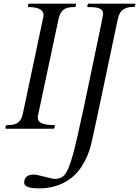

<svg xmlns="http://www.w3.org/2000/svg" viewBox="-20 -708 765 1056"><path d="M547 -633C547 -626.3 541.2 -595.5 529.5 -540.5L443.5 -129C413.9 9.2 393.5 98.2 382.5 138C374.2 168 366.3 192 359 210C344.1 246.6 328.5 276 282 276C264.2 276 185.8 252 168 252C131.3 252 113 267 113 297C113 317.7 140.3 328 195 328C307.8 328 387.6 275.3 431.3 204.3C454.2 167.2 470.6 128.7 480.5 89C489.5 53.1 538.3 -176.2 627 -599C633 -627.7 643.2 -646.5 657.5 -655.5C671.8 -664.5 686 -669 700 -669C714 -669 721.3 -670.3 722 -673C722 -673 725 -685 725 -685C725 -687 724 -688 722 -688H467C465 -688.7 463.7 -687.7 463 -685L460 -673C460 -670.3 461 -669 463 -669C506.9 -669 547 -666.6 547 -633ZM188 -59C188 -67 188.7 -73.3 190 -78L301 -599C311.4 -648.6 331.9 -669 385 -669C391.7 -669 395.3 -670.3 396 -673L398 -685C398.7 -687 398 -688 396 -688H141C138.3 -688.7 136.7 -687.7 136 -685L134 -673C134 -670.3 135 -669 137 -669C192.3 -669 220 -653.7 220 -623C220 -622.1 182.3 -444.1 107 -89C97.8 -39.3 76 -20 24 -20C17.3 -20 13.3 -18.7 12 -16L10 -4C10 -1.3 11 0 13 0H275C277 0 278.3 -1.3 279 -4L282 -16C282 -18.7 281 -20 279 -20C218.3 -20 188 -33 188 -59Z"/></svg>

Font: fbb
Style: Italic
Weight: 400
Italic angle: -12°
Designer: David J. Perry, Michael Sharpe
Version: Version 0.991